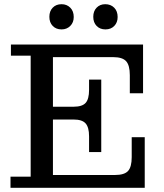

<svg xmlns="http://www.w3.org/2000/svg" viewBox="-20 -894 780 914"><path d="M30 0V-53H126V-629H32V-682H232V0ZM232 0V-61H669V0ZM404 -245Q404 -288 387.5 -306.5Q371 -325 331 -325H462V-170H404ZM232 -325V-386H462V-325ZM528 -61Q572 -61 589.5 -80Q607 -99 607 -146V-241H669V-61ZM331 -386Q371 -386 387.5 -404Q404 -422 404 -466V-515H462V-386ZM232 -622V-682H661V-622ZM598 -536Q598 -583 580.5 -602.5Q563 -622 519 -622H661V-450H598ZM482 -754Q456 -754 440 -770.5Q424 -787 424 -814Q424 -841 440 -857.5Q456 -874 481 -874Q507 -874 523.5 -857.5Q540 -841 540 -813Q540 -787 524 -770.5Q508 -754 482 -754ZM273 -754Q247 -754 231 -770.5Q215 -787 215 -814Q215 -841 231 -857.5Q247 -874 273 -874Q298 -874 314.5 -857.5Q331 -841 331 -813Q331 -787 314.5 -770.5Q298 -754 273 -754Z"/></svg>

Font: Montagu Slab 24pt
Style: Regular
Weight: 400
Designer: Florian Karsten
Foundry: Florian Karsten
Version: Version 1.000